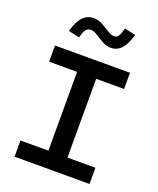

<svg xmlns="http://www.w3.org/2000/svg" viewBox="-168 -1036 935 1136"><g transform="rotate(20 300.0 -468.0)"><path d="M64 0V-102H240V-598H64V-700H536V-598H360V-102H536V0ZM181 -794 112 -809Q144 -931 225 -931Q255 -931 281.5 -916Q308 -901 331.5 -886Q355 -871 374 -871Q390 -871 399.5 -885Q409 -899 419 -936L488 -921Q456 -800 379 -800Q350 -800 323.5 -815Q297 -830 274 -845Q251 -860 231 -860Q213 -860 202 -845.5Q191 -831 181 -794Z"/></g></svg>

Font: Red Hat Mono Medium
Style: Regular
Weight: 500
Monospace: yes
Designer: Pentagram, MCKL
Foundry: Pentagram, MCKL
Version: Version 1.023; ttfautohint (v1.8.3)